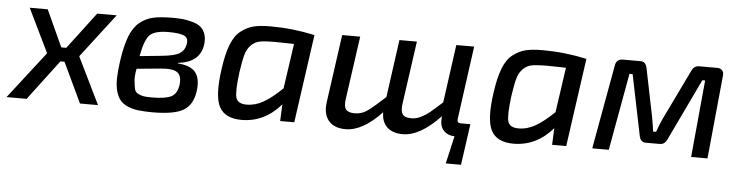

<svg xmlns="http://www.w3.org/2000/svg" viewBox="-65 -690 3962 1029"><g transform="rotate(5 1916.5 -176.0)"><path d="M347 -252 470 0H373L271 -216H249L86 0H-22L174 -253L60 -488H157L247 -291H274L423 -488H528Z M878 -263 877 -260Q947 -255 973.5 -220.5Q1000 -186 990 -117Q979 -45 929.5 -16Q880 13 764 13Q719 13 687 9Q655 5 629 -6.5Q603 -18 588.5 -36.5Q574 -55 566 -84.5Q558 -114 559 -154.5Q560 -195 568 -250Q580 -330 599 -379.5Q618 -429 650.5 -456Q683 -483 723 -492Q763 -501 827 -501Q857 -501 880 -499Q903 -497 932.5 -489Q962 -481 979 -467.5Q996 -454 1005 -427Q1014 -400 1007 -363Q989 -275 878 -263ZM669 -281 788 -293Q857 -300 882.5 -316Q908 -332 914 -361Q923 -397 900 -410Q877 -423 813 -423Q741 -423 713.5 -397.5Q686 -372 669 -281ZM784 -224 659 -212Q651 -172 654 -145Q657 -118 660.5 -102.5Q664 -87 679 -79Q694 -71 709.5 -68.5Q725 -66 753 -66Q827 -66 858 -82Q889 -98 896 -145Q902 -193 878.5 -212Q855 -231 784 -224Z M1526 0H1450L1454 -90Q1366 12 1243 12Q1154 12 1123 -46Q1092 -104 1113 -250Q1124 -331 1144 -382.5Q1164 -434 1197 -459Q1230 -484 1265 -492.5Q1300 -501 1355 -501Q1473 -501 1593 -475ZM1453 -176 1488 -418Q1396 -420 1385 -420Q1333 -420 1305.5 -415Q1278 -410 1257.5 -389.5Q1237 -369 1228 -337Q1219 -305 1210 -243Q1196 -134 1206 -103Q1216 -72 1263 -72Q1310 -72 1354 -97.5Q1398 -123 1453 -176Z M2467 -72 2457 0 2436 149H2354L2388 0Q2351 -1 2329 -24.5Q2307 -48 2311 -93L2312 -102Q2204 13 2110 13Q2055 13 2025.5 -15.5Q1996 -44 1996 -95Q1894 13 1803 13Q1740 13 1710.5 -23.5Q1681 -60 1690 -123L1741 -488H1838L1790 -148Q1784 -108 1797 -92Q1810 -76 1844 -76Q1879 -76 1908 -95Q1937 -114 2006 -178L2049 -488H2143L2095 -148Q2090 -110 2101.5 -93Q2113 -76 2149 -76Q2175 -76 2200 -88.5Q2225 -101 2243 -115.5Q2261 -130 2312 -176L2355 -488H2451L2397 -94Q2394 -72 2415 -72Z M2989 0H2913L2917 -90Q2829 12 2706 12Q2617 12 2586 -46Q2555 -104 2576 -250Q2587 -331 2607 -382.5Q2627 -434 2660 -459Q2693 -484 2728 -492.5Q2763 -501 2818 -501Q2936 -501 3056 -475ZM2916 -176 2951 -418Q2859 -420 2848 -420Q2796 -420 2768.5 -415Q2741 -410 2720.5 -389.5Q2700 -369 2691 -337Q2682 -305 2673 -243Q2659 -134 2669 -103Q2679 -72 2726 -72Q2773 -72 2817 -97.5Q2861 -123 2916 -176Z M3661 -488H3759Q3776 -488 3785.5 -477.5Q3795 -467 3793 -450L3749 0H3661L3700 -415H3685L3527 -84Q3514 -55 3488 -55H3412Q3384 -55 3377 -88L3310 -415H3293L3218 0H3129L3211 -454Q3217 -488 3250 -488H3347Q3374 -488 3381 -455L3434 -195Q3444 -139 3446 -118H3462Q3480 -168 3491 -190L3621 -459Q3634 -488 3661 -488Z"/></g></svg>

Font: Exo 2.0 Medium
Style: Italic
Weight: 500
Italic angle: -8°
Designer: Natanael Gama
Version: Version 1.001;PS 001.001;hotconv 1.0.70;makeotf.lib2.5.58329